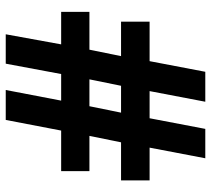

<svg xmlns="http://www.w3.org/2000/svg" viewBox="-54 -700 753 686"><g transform="rotate(90 323.0 -356.5)"><path d="M488 -412 465 -299H591V-198H446L408 0H301L339 -198H244L207 0H102L138 -198H22V-299H157L180 -412H57V-514H198L236 -713H343L305 -514H402L440 -713H545L507 -514H624V-412ZM263 -299H359L382 -412H286Z"/></g></svg>

Font: Noto Sans Lisu
Style: Regular
Weight: 400
Designer: Monotype Design Team. David Williams.
Foundry: Monotype Imaging Inc.
Version: Version 2.102